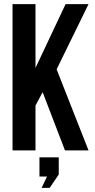

<svg xmlns="http://www.w3.org/2000/svg" viewBox="-20 -720 454 919"><path d="M291 0 184.1 -278.8 149.9 -214.8V0H40V-700.2H149.9V-395L293.9 -700.2H403.8L251 -388.2L403.8 0ZM205.1 125H168.9V33.2H261.2V115.2L217.8 179.2H179.2Z"/></svg>

Font: Bebas Neue Bold
Style: Regular
Weight: 700
Designer: Ryoichi Tsunekawa
Foundry: Ryoichi Tsunekawa
Version: Version 1.300